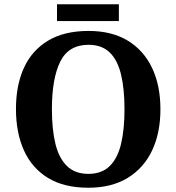

<svg xmlns="http://www.w3.org/2000/svg" viewBox="-20 -870 827 900"><path d="M394.2 10Q280.1 10 204.9 -36Q129.6 -82 92.2 -165Q54.8 -248 54.8 -359Q54.8 -470 92.2 -552Q129.6 -634 205.4 -679.5Q281.2 -725 395.2 -725Q503.7 -725 578.8 -679.5Q653.8 -634 692.9 -551.5Q732 -469 732 -358Q732 -247 692.9 -164.5Q653.8 -82 578.4 -36Q503 10 394.2 10ZM394.2 -55Q456.8 -55 493.9 -91.2Q531 -127.4 547.3 -194.9Q563.6 -262.5 563.6 -358Q563.6 -453.5 547.2 -521.2Q530.9 -588.9 493.9 -624.4Q456.8 -660 395.2 -660Q301.3 -660 262.3 -580.9Q223.3 -501.8 223.3 -358Q223.3 -262.5 240 -194.9Q256.8 -127.4 294.5 -91.2Q332.2 -55 394.2 -55ZM247.2 -771.1V-849.9H537.2V-771.1Z"/></svg>

Font: Noto Serif Sinhala
Style: Regular
Weight: 400
Designer: Jelle Bosma - Monotype Design Team
Foundry: Monotype Imaging Inc.
Version: Version 2.006